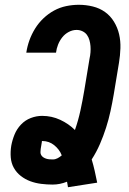

<svg xmlns="http://www.w3.org/2000/svg" viewBox="-20 -763 540 802"><path d="M264 19Q263 13 262 7.5Q261 2 260 -4Q245 2 230 5Q215 8 200 8Q176 8 152 5Q128 2 106.5 -6Q85 -14 67 -28Q49 -42 38 -61.5Q27 -81 25 -105Q23 -129 27 -154Q31 -177 40.5 -200.5Q50 -224 67.5 -242.5Q85 -261 108.5 -270Q132 -279 156 -279Q196 -279 231.5 -262.5Q267 -246 293 -220Q307 -260 316 -301.5Q325 -343 332 -385L354 -518Q357 -531 358 -544.5Q359 -558 358 -570.5Q357 -583 353.5 -595.5Q350 -608 343 -617.5Q336 -627 324.5 -632.5Q313 -638 300 -638Q283 -638 267 -629.5Q251 -621 240 -607Q229 -593 222.5 -576.5Q216 -560 214 -543H90V-544Q94 -570 103 -595Q112 -620 126.5 -643.5Q141 -667 161.5 -686.5Q182 -706 206 -719Q230 -732 256.5 -737.5Q283 -743 309 -743Q339 -743 367.5 -736Q396 -729 418.5 -713Q441 -697 456 -672.5Q471 -648 477.5 -620Q484 -592 483 -561.5Q482 -531 477 -501L455 -368Q449 -333 441.5 -298.5Q434 -264 423 -229.5Q412 -195 397.5 -161.5Q383 -128 363 -97Q370 -74 375.5 -49.5Q381 -25 386 0ZM201 -97Q211 -97 220.5 -102Q230 -107 238 -114Q233 -127 225 -137.5Q217 -148 206.5 -156.5Q196 -165 183.5 -169.5Q171 -174 156 -174H155V-171L150 -141Q149 -134 149 -127Q149 -120 152.5 -114.5Q156 -109 161.5 -105.5Q167 -102 173.5 -100Q180 -98 187 -97.5Q194 -97 201 -97Z"/></svg>

Font: Iosevka Term Curly Extrabold
Style: Italic
Weight: 800
Italic angle: -9°
Designer: Belleve Invis
Foundry: Belleve Invis
Version: Version 32.3.0